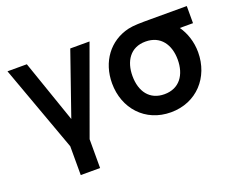

<svg xmlns="http://www.w3.org/2000/svg" viewBox="-113 -744 1397 1128"><g transform="rotate(-20 585.0 -180.0)"><path d="M216 180H337V0L533 -540H412.5L276.5 -148.5L141 -540H20L216 0Z M841.5 15C1002 15 1111 -106 1111 -263C1111 -328.5 1090 -388.5 1058.5 -433H1141V-540H915C854.5 -540 808 -540 773.5 -532C651 -503 573 -398 573 -263C573 -106.5 680.5 15 841.5 15ZM700.5 -263C700.5 -353 745 -427.5 841.5 -427C935.5 -427 983.5 -356 983.5 -263C983.5 -168.5 936 -98 841.5 -98C749.5 -98 700.5 -165 700.5 -263Z"/></g></svg>

Font: Manrope
Style: Bold
Weight: 700
Designer: Mikhail Sharanda
Foundry: Mikhail Sharanda
Version: Version 4.505;FEAKit 1.0